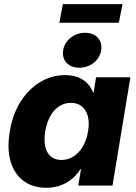

<svg xmlns="http://www.w3.org/2000/svg" viewBox="-20 -895 655 926"><path d="M204.1 10.7Q138.2 10.7 93.5 -22.5Q48.8 -55.7 31 -116.7Q13.2 -177.7 27.3 -261.7Q41 -344.7 79.8 -405.5Q118.7 -466.3 174.1 -499.5Q229.5 -532.7 293 -532.7Q328.6 -532.7 355.5 -522.5Q382.3 -512.2 400.6 -493.7Q418.9 -475.1 428.7 -449.2H431.6L443.4 -522.5H608.9L522.5 0H357.4L370.6 -79.1H367.7Q350.6 -51.3 325.9 -31.2Q301.3 -11.2 270.5 -0.2Q239.7 10.7 204.1 10.7ZM275.9 -123.5Q308.1 -123.5 334.7 -140.6Q361.3 -157.7 379.6 -188.7Q397.9 -219.7 404.8 -261.7Q411.6 -303.7 403.6 -334.5Q395.5 -365.2 374.5 -382.1Q353.5 -398.9 321.8 -398.9Q290.5 -398.9 265.1 -382.3Q239.7 -365.7 222.7 -335Q205.6 -304.2 198.2 -261.7Q191.4 -219.2 198.2 -188.2Q205.1 -157.2 225.1 -140.4Q245.1 -123.5 275.9 -123.5ZM362.3 -568.4Q322.8 -568.4 300.8 -592.3Q278.8 -616.2 284.7 -652.8Q290.5 -689 320.6 -712.9Q350.6 -736.8 390.1 -736.8Q429.7 -736.8 451.7 -712.9Q473.6 -689 467.8 -652.8Q462.4 -616.2 432.1 -592.3Q401.9 -568.4 362.3 -568.4ZM570.8 -875 553.2 -785.2H266.1L283.2 -875Z"/></svg>

Font: Inter 28pt ExtraBold
Style: Italic
Weight: 800
Italic angle: -9.3988°
Designer: Rasmus Andersson
Foundry: rsms
Version: Version 4.001;git-66647c0bb